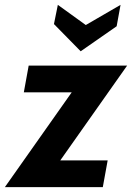

<svg xmlns="http://www.w3.org/2000/svg" viewBox="-48 -770 543 790"><path d="M-28 0 247 -390H50L70 -500H475L200 -110H395L375 0ZM284 -559 174 -671 190 -750 305 -667 448 -750 432 -662Z"/></svg>

Font: Cabin VF Beta
Style: Italic
Weight: 400
Italic angle: -7°
Designer: Pablo Impallari
Foundry: Pablo Impallari. http://www.impallari.com Igino Marini. http://www.ikern.com
Version: Version 2.300